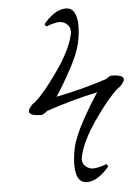

<svg xmlns="http://www.w3.org/2000/svg" viewBox="-62 -755 745 1049"><g transform="rotate(-5 310.5 -230.5)"><path d="M89.8 -168Q92.3 -179.7 101.8 -191.2Q111.3 -202.6 119.6 -208L127.9 -213.9Q181.6 -260.3 259.5 -372.6Q337.4 -484.9 355 -567.9Q356 -571.8 356 -581.1Q356 -606 338.1 -621.6Q320.3 -637.2 297.9 -637.2Q284.7 -637.2 266.4 -632.6Q248 -627.9 236.3 -623.5L225.1 -619.1L215.8 -631.8Q240.2 -663.6 272.7 -685.8Q305.2 -708 337.9 -708Q370.1 -708 385 -681.4Q399.9 -654.8 399.9 -608.9Q399.9 -567.4 389.2 -515.1Q377.4 -459.5 332.5 -376.2Q287.6 -293 247.1 -231.9Q393.1 -261.2 523.9 -304.2Q538.6 -315.4 551.8 -320.8Q621.1 -320.8 621.1 -295.9V-293Q618.7 -281.2 609.1 -269.8Q599.6 -258.3 591.3 -252.9L583 -247.1Q529.3 -200.7 451.4 -88.4Q373.5 23.9 356 106.9Q354 116.7 354 120.1Q354 145 372.3 160.4Q390.6 175.8 413.1 175.8Q426.3 175.8 444.6 171.4Q462.9 167 474.6 162.6L485.8 158.2L495.1 170.9Q470.7 202.6 438.2 224.9Q405.8 247.1 373 247.1Q311 247.1 311 147.9Q311 106.4 321.8 54.2Q334.5 -3.9 383.8 -93.8Q433.1 -183.6 470.2 -236.8Q408.2 -224.6 326.4 -201.7Q244.6 -178.7 189 -159.2Q174.8 -146.5 159.2 -140.1Q89.8 -140.1 89.8 -165Z"/></g></svg>

Font: Linear Smooth
Style: Italic
Weight: 400
Designer: Philipp H. Poll, Flanker
Foundry: Philipp H. Poll, reworked by Flanker
Version: Version 1.061 | FøM Fix